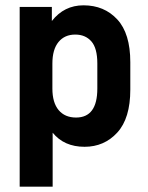

<svg xmlns="http://www.w3.org/2000/svg" viewBox="-20 -546 555 722"><path d="M54 -520H175V-467Q221 -526 294 -526Q372 -526 421 -473Q470 -420 470 -312V-209Q470 -101 421 -47.5Q372 6 298 6Q221 6 178 -47V156H54ZM346 -213V-307Q346 -365 323.5 -390.5Q301 -416 263 -416Q223 -416 200 -388Q177 -360 177 -307V-213Q177 -160 200.5 -132Q224 -104 266 -104Q346 -104 346 -213Z"/></svg>

Font: D-DIN
Style: DIN-Bold
Weight: 700
Designer: Charles Nix
Foundry: Datto Inc.
Version: Version 1.00